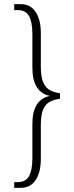

<svg xmlns="http://www.w3.org/2000/svg" viewBox="-20 -780 360 931"><path d="M49 131V103H67Q104 103 120.5 74.5Q137 46 137 -14V-179Q137 -239 158.5 -272.5Q180 -306 219 -314V-316Q181 -323 159 -357Q137 -391 137 -452V-614Q137 -674 120.5 -702.5Q104 -731 67 -731H49V-760H80Q128 -760 153 -722Q178 -684 178 -620V-456Q178 -406 190 -379.5Q202 -353 223.5 -342Q245 -331 271 -328V-301Q245 -298 223.5 -287.5Q202 -277 190 -251Q178 -225 178 -175V-10Q178 55 153 93Q128 131 78 131Z"/></svg>

Font: Noto Serif Hebrew ExtraCondensed ExtraLight
Style: Regular
Weight: 200
Width: 2
Designer: Monotype Design Team
Foundry: Monotype Imaging Inc.
Version: Version 2.004; ttfautohint (v1.8.4.7-5d5b)